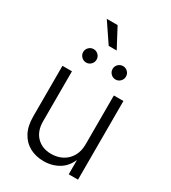

<svg xmlns="http://www.w3.org/2000/svg" viewBox="-220 -1029 1022 1147"><g transform="rotate(30 291.5 -455.5)"><path d="M268.6 7.3Q213.4 7.3 171.1 -15.6Q128.9 -38.6 105.2 -83.3Q81.5 -127.9 81.5 -192.4V-542.5H147V-197.3Q147 -130.4 184.8 -91.6Q222.7 -52.7 285.2 -52.7Q328.1 -52.7 362.3 -71Q396.5 -89.4 416.3 -123.8Q436 -158.2 436 -205.6V-542.5H502V0H438V-127H448.7Q425.8 -55.2 377.7 -23.9Q329.6 7.3 268.6 7.3ZM396.5 -629.9Q377.4 -629.9 363.8 -643.6Q350.1 -657.2 350.1 -676.3Q350.1 -695.3 363.8 -708.7Q377.4 -722.2 396.5 -722.2Q415.5 -722.2 429 -708.7Q442.4 -695.3 442.4 -676.3Q442.4 -657.2 429 -643.6Q415.5 -629.9 396.5 -629.9ZM193.8 -629.9Q174.8 -629.9 161.1 -643.6Q147.5 -657.2 147.5 -676.3Q147.5 -695.3 161.1 -708.7Q174.8 -722.2 193.8 -722.2Q212.9 -722.2 226.3 -708.7Q239.7 -695.3 239.7 -676.3Q239.7 -657.2 226.3 -643.6Q212.9 -629.9 193.8 -629.9ZM261.2 -783.7 170.4 -918H245.1L316.4 -783.7Z"/></g></svg>

Font: Inter 16pt Light
Style: Regular
Weight: 300
Version: Version 4.001;git-66647c0bb